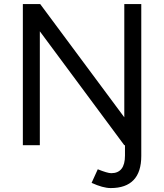

<svg xmlns="http://www.w3.org/2000/svg" viewBox="-20 -720 814 952"><path d="M434.2 186.7 464.8 119.3Q513 138.7 531.5 138.7Q565.5 138.7 582.6 116.9Q599.7 95.2 599.7 51.2V-419.2H680.5V53.5Q680.5 132.8 642.3 172.7Q604.2 212.5 529 212.5Q509.7 212.5 485.9 206Q462.2 199.5 434.2 186.7ZM93.3 -700H179.2L596.3 -138.3V-700H680.5V0H596.3L177.5 -564.8V0H93.3Z"/></svg>

Font: Oak Sans Light
Style: Regular
Weight: 400
Designer: Erik Kennedy, Walven
Foundry: Erik Kennedy, Walven
Version: Version 1.100;Glyphs 3.1.2 (3151)